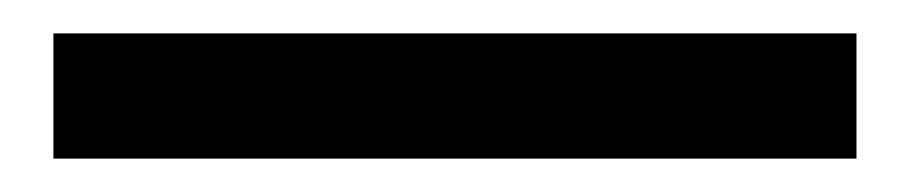

<svg xmlns="http://www.w3.org/2000/svg" viewBox="-20 -20 545 115"><path d="M12 0H493V75H12Z"/></svg>

Font: Muli
Style: Bold
Weight: 700
Designer: Vernon Adams
Foundry: Vernon Adams
Version: Version 2.001